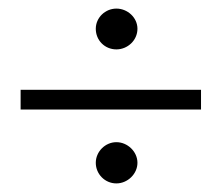

<svg xmlns="http://www.w3.org/2000/svg" viewBox="-20 -561 516 447"><path d="M251 -446C277 -446 300 -467 300 -494C300 -520 277 -541 251 -541C225 -541 203 -520 203 -494C203 -467 224 -446 251 -446ZM28 -306H448V-352H28ZM251 -134C277 -134 300 -156 300 -182C300 -208 277 -230 251 -230C225 -230 203 -208 203 -182C203 -156 224 -134 251 -134Z"/></svg>

Font: Arthouse Owned Light
Style: Regular
Weight: 300
Designer: Jeremy Tribby
Foundry: Tribby Type
Version: Version 1.000;PS 001.000;hotconv 1.0.88;makeotf.lib2.5.64775